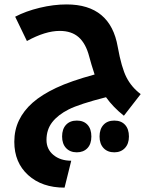

<svg xmlns="http://www.w3.org/2000/svg" viewBox="-20 -525 723 871"><path d="M272.9 326.2Q170.4 326.2 107.7 269.3Q44.9 212.4 44.9 118.2Q44.9 64.9 66.2 20.8Q87.4 -23.4 128.2 -59.3Q168.9 -95.2 234.4 -126.2Q299.8 -157.2 409.2 -187Q393.6 -234.4 384.8 -268.1Q369.6 -327.1 337.2 -356Q304.7 -384.8 251 -384.8Q185.5 -384.8 102.1 -338.9L48.8 -449.2Q97.2 -474.6 160.2 -489.7Q223.1 -504.9 282.2 -504.9Q481 -504.9 514.2 -312Q531.2 -217.8 554 -173.6Q576.7 -129.4 618.2 -98.1L542 0Q493.2 -38.6 460.9 -84Q340.3 -53.2 291.5 -28.6Q242.7 -3.9 216.8 29.5Q190.9 63 190.9 109.9Q190.9 151.9 222.4 178Q253.9 204.1 303.2 204.1ZM328.6 166Q297.9 166 279.8 146.7Q261.7 127.4 261.7 94.2Q261.7 60.5 279.5 41.3Q297.4 22 328.6 22Q359.4 22 377 41Q394.5 60.1 394.5 94.2Q394.5 128.4 376.5 147.2Q358.4 166 328.6 166ZM498.5 166Q467.8 166 449.7 146.7Q431.6 127.4 431.6 94.2Q431.6 60.5 449.5 41.3Q467.3 22 498.5 22Q529.8 22 547.4 41.3Q564.9 60.5 564.9 94.2Q564.9 127.4 546.6 146.7Q528.3 166 498.5 166Z"/></svg>

Font: Noto Sans Kufi Arabic
Style: Bold
Weight: 700
Designer: Monotype Design team
Foundry: Monotype Imaging Inc.
Version: Version 1.02